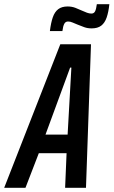

<svg xmlns="http://www.w3.org/2000/svg" viewBox="-60 -900 544 920"><path d="M-40 0 229 -688H376L352 0H252L259 -166H126L62 0ZM158 -255H264L282 -576H276ZM179 -751Q184 -791 193 -817Q202 -843 219 -856Q236 -869 264 -869Q284 -869 301 -862.5Q318 -856 333 -849Q346 -843 357 -839Q368 -835 378 -835Q390 -835 395.5 -845.5Q401 -856 404 -880H464Q460 -842 451 -816Q442 -790 425 -777Q408 -764 379 -764Q360 -764 344.5 -769.5Q329 -775 312 -782Q299 -787 288 -792Q277 -797 266 -797Q254 -797 248 -786Q242 -775 239 -751Z"/></svg>

Font: Saira ExtraCondensed SemiBold
Style: Italic
Weight: 600
Width: 2
Italic angle: -12°
Designer: Hector Gatti with collaboration of the Omnibus-Type team
Foundry: Omnibus-Type
Version: Version 1.101